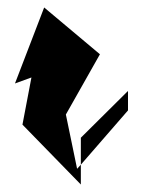

<svg xmlns="http://www.w3.org/2000/svg" viewBox="-20 -795 395 513"><path d="M20 -572 64 -588 40 -462 196 -302V-355L186 -344L156 -489L247 -650L98 -775ZM196 -355 322 -500V-552L196 -427Z"/></svg>

Font: bitstorm
Style: sucn
Weight: 400
Version: Version 0.2